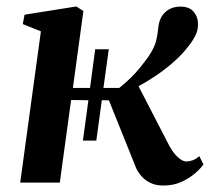

<svg xmlns="http://www.w3.org/2000/svg" viewBox="-20 -565 651 594"><path d="M485.5 9Q462.5 9 446.2 1.2Q430 -6.5 419.2 -18.2Q408.5 -30 402 -43L317 -254.5L295 -255L278 -130H236.5L253.5 -255L200 -255.5L165 0H42.5L106.5 -468L50.5 -490.5L56 -519.5L216 -545L238 -531L205.5 -293H258.5L274.5 -412.5H316.5L300 -293H349Q369 -309 384.5 -324.2Q400 -339.5 413.2 -355.8Q426.5 -372 440 -391Q458.5 -419 463.2 -439.5Q468 -460 469.5 -478Q472.5 -510.5 491.2 -527.5Q510 -544.5 538.5 -544.5Q565.5 -544.5 578.8 -529Q592 -513.5 592.5 -493.5Q593.5 -472 584 -454Q574.5 -436 563 -422Q544.5 -397.5 518.2 -374.2Q492 -351 463.2 -331.5Q434.5 -312 408.5 -298.5L504 -113.5Q510.5 -101 519.5 -90Q528.5 -79 538.2 -72.2Q548 -65.5 557 -65.5Q565.5 -65.5 575.8 -69Q586 -72.5 596.5 -82L609.5 -56.5Q601.5 -44.5 584 -29.2Q566.5 -14 541.8 -2.5Q517 9 485.5 9Z"/></svg>

Font: Merriweather 72pt SemiBold
Style: Italic
Weight: 600
Italic angle: -7.8°
Version: Version 2.101